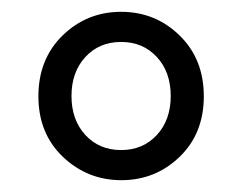

<svg xmlns="http://www.w3.org/2000/svg" viewBox="-20 -785 410 325"><path d="M325 -622Q325 -559 284 -519.5Q243 -480 185.5 -480Q128 -480 86.5 -519.5Q45 -559 45 -622Q45 -685 86 -725Q127 -765 185 -765Q243 -765 284 -725Q325 -685 325 -622ZM124.5 -556.5Q148 -531 185 -531Q222 -531 245.5 -556.5Q269 -582 269 -622.5Q269 -663 245.5 -688.5Q222 -714 185 -714Q148 -714 124.5 -688.5Q101 -663 101 -622.5Q101 -582 124.5 -556.5Z"/></svg>

Font: Swei Fan Sans CJK TC
Style: Regular
Weight: 400
Version: Version 2.130